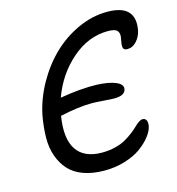

<svg xmlns="http://www.w3.org/2000/svg" viewBox="-107 -803 834 906"><g transform="rotate(-15 310.0 -350.5)"><path d="M293.9 9.8Q235.4 9.8 191.2 -6.3Q147 -22.5 120.6 -51.8Q94.2 -81.1 79.8 -122.1Q65.4 -163.1 66.2 -212.6Q66.9 -262.2 77.1 -318.8Q92.8 -395.5 132.8 -467Q172.9 -538.6 228 -592.3Q283.2 -646 354 -678.5Q424.8 -710.9 497.1 -710.9Q569.8 -710.9 598.9 -679.2Q627.9 -647.5 616.2 -587.9Q610.4 -559.6 591.1 -537.8Q571.8 -516.1 545.9 -516.1Q541 -516.1 537.4 -516.8Q533.7 -517.6 531.2 -519.8Q528.8 -522 527.1 -523.7Q525.4 -525.4 524.9 -529.5Q524.4 -533.7 524.2 -536.1Q523.9 -538.6 524.4 -544.2Q524.9 -549.8 525.4 -552.5Q525.9 -555.2 527.1 -562Q528.3 -568.8 528.8 -571.8Q534.2 -594.7 524.2 -608.4Q514.2 -622.1 478 -622.1Q381.8 -622.1 301 -551.8Q220.2 -481.4 182.1 -376Q285.6 -393.6 361.8 -391.1Q420.4 -388.7 453.9 -374.5Q487.3 -360.4 482.9 -336.9Q476.6 -307.1 425.8 -307.1Q409.7 -307.1 373.3 -310.1Q336.9 -313 315.9 -313Q252.4 -313 161.1 -293Q143.6 -185.1 180.2 -130.1Q216.8 -75.2 304.2 -75.2Q338.4 -75.2 368.7 -82.8Q398.9 -90.3 418.9 -101.8Q439 -113.3 456.8 -126.7Q474.6 -140.1 486.1 -151.6Q497.6 -163.1 508.5 -170.7Q519.5 -178.2 527.8 -178.2Q541.5 -178.2 546.6 -166.7Q551.8 -155.3 547.9 -137.2Q543 -114.7 523.4 -89.8Q503.9 -64.9 472.9 -42.2Q441.9 -19.5 394.5 -4.9Q347.2 9.8 293.9 9.8Z"/></g></svg>

Font: Shantell Sans Normal
Style: Italic
Weight: 400
Italic angle: -11.31°
Designer: Stephen Nixon, Anya Danilova, Shantell Martin
Foundry: Arrow Type
Version: Version 1.006;[559af2be0]